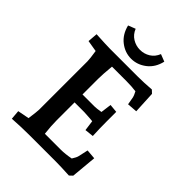

<svg xmlns="http://www.w3.org/2000/svg" viewBox="-254 -1020 1147 1147"><g transform="rotate(45 319.5 -446.5)"><path d="M55 -54 128 -68Q137 -133 137 -149V-557Q137 -577 128 -635L56 -647L61 -710Q151 -705 179 -705H414Q465 -705 528 -710L547 -692L554 -552L490 -547L481 -598Q479 -608 466 -633Q428 -638 386 -638H263Q256 -565 256 -527V-396H358Q374 -396 410 -402L419 -470L472 -465V-381Q472 -324 475 -264L419 -258L410 -324L388 -326L338 -329H256V-179Q256 -131 263 -71H397Q434 -71 481 -80Q497 -105 500 -118L514 -181L575 -176L560 -14L541 4Q465 0 427 0H201Q138 0 60 5ZM310 -827Q345 -827 374 -845Q403 -863 417 -898L463 -880Q449 -819 405.5 -785.5Q362 -752 310 -752Q258 -752 215 -785.5Q172 -819 157 -880L203 -898Q217 -863 246.5 -845Q276 -827 310 -827Z"/></g></svg>

Font: Andada Pro
Style: Bold
Weight: 700
Designer: Carolina Giovagnoli
Foundry: Huerta Tipografica
Version: Version 3.005; ttfautohint (v1.8.4)